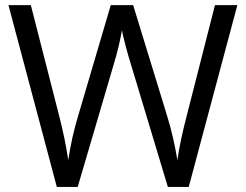

<svg xmlns="http://www.w3.org/2000/svg" viewBox="-20 -734 966 754"><path d="M721.2 0H639.2L495.1 -478Q484.9 -509.8 472.2 -558.1Q459.5 -606.4 459 -616.2Q448.2 -551.8 424.8 -475.1L285.2 0H203.1L13.2 -713.9H101.1L213.9 -272.9Q237.3 -180.2 248 -105Q261.2 -194.3 287.1 -279.8L415 -713.9H502.9L637.2 -275.9Q660.6 -200.2 676.8 -105Q686 -174.3 711.9 -273.9L824.2 -713.9H912.1Z"/></svg>

Font: f01899195
Style: Regular
Weight: 400
Foundry: Ascender Corporation
Version: Version 1.10